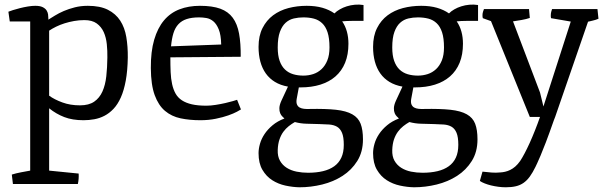

<svg xmlns="http://www.w3.org/2000/svg" viewBox="-20 -503 2605 826"><path d="M191.4 231 318.4 243.7Q319.8 267.1 314.9 288.6H35.6L30.8 248Q49.3 242.2 70.3 238.3Q91.3 234.4 109.9 231V-410.6H22L16.1 -452.6Q22 -455.1 35.6 -459.5Q49.3 -463.9 65.9 -468Q82.5 -472.2 100.1 -475.1Q117.7 -478 131.3 -478Q151.9 -478 163.3 -472.4Q174.8 -466.8 180.2 -458.5Q185.5 -450.2 186.8 -441.2Q188 -432.1 188 -424.8V-418.5Q199.7 -425.8 216.3 -436Q232.9 -446.3 254.4 -455.6Q275.9 -464.8 301.8 -471.4Q327.6 -478 357.9 -478Q410.6 -478 444.3 -460.9Q478 -443.8 497.3 -414.1Q516.6 -384.3 523.4 -343.5Q530.3 -302.7 529.8 -255.4Q528.8 -198.2 521 -156Q513.2 -113.8 499.8 -83.7Q486.3 -53.7 468.3 -34.7Q450.2 -15.6 429.4 -4.9Q408.7 5.9 385.7 10Q362.8 14.2 339.4 14.2Q291.5 14.2 256.6 0.7Q221.7 -12.7 191.4 -37.1ZM191.4 -91.3Q214.4 -74.7 248.3 -62.3Q282.2 -49.8 324.2 -49.8Q362.3 -49.8 385.3 -65.7Q408.2 -81.5 420.7 -109.4Q433.1 -137.2 437.3 -174.8Q441.4 -212.4 441.9 -255.4Q442.4 -284.2 439.5 -313Q436.5 -341.8 426.3 -364.7Q416 -387.7 396.2 -402.1Q376.5 -416.5 342.8 -416.5Q320.3 -416.5 298.6 -412.6Q276.9 -408.7 257.6 -402.6Q238.3 -396.5 221.4 -388.2Q204.6 -379.9 191.4 -371.1Z M628.9 -210Q628.4 -281.2 643.3 -332Q658.2 -382.8 685.5 -415.3Q712.9 -447.8 752.2 -462.9Q791.5 -478 840.3 -478Q893.6 -478 927.7 -465.6Q961.9 -453.1 981.4 -426.5Q1001 -399.9 1008.5 -358.4Q1016.1 -316.9 1015.6 -258.8L712.9 -256.3Q712.9 -221.7 714.1 -192.9Q715.3 -164.1 720.5 -140.9Q725.6 -117.7 735.4 -100.3Q745.1 -83 762.5 -71.5Q779.8 -60.1 805.4 -54.2Q831.1 -48.3 867.7 -48.3Q886.2 -48.3 908 -51.8Q929.7 -55.2 949 -59.6Q968.3 -64 982.2 -68.1Q996.1 -72.3 1000 -73.7L1016.6 -32.2Q1013.2 -29.8 999 -22.2Q984.9 -14.6 962.2 -6.6Q939.5 1.5 908.7 7.8Q877.9 14.2 841.3 14.2Q795.9 14.2 757.1 6.1Q718.3 -2 689.9 -25.9Q661.6 -49.8 645.5 -93.8Q629.4 -137.7 628.9 -210ZM931.6 -311.5Q930.7 -353 921.1 -376.5Q911.6 -399.9 897.7 -411.4Q883.8 -422.9 867.7 -425.5Q851.6 -428.2 836.9 -428.2Q805.2 -428.2 783.4 -421.1Q761.7 -414.1 747.6 -398.9Q733.4 -383.8 726.1 -360.1Q718.8 -336.4 715.8 -303.7Z M1203.6 6.8Q1200.2 3.4 1194.6 -2Q1189 -7.3 1185.3 -16.1Q1181.6 -24.9 1181.9 -37.8Q1182.1 -50.8 1190.4 -69.3L1218.8 -130.4Q1186.5 -136.2 1162.8 -150.6Q1139.2 -165 1123.5 -187Q1107.9 -209 1100.1 -237.8Q1092.3 -266.6 1092.3 -301.3Q1092.3 -348.6 1109.4 -382.3Q1126.5 -416 1155 -437.3Q1183.6 -458.5 1220.9 -468.3Q1258.3 -478 1299.3 -478Q1337.4 -478 1367.2 -469.5Q1397 -460.9 1418.9 -445.3Q1427.7 -454.6 1441.7 -462.6Q1455.6 -470.7 1471.9 -475.8Q1488.3 -481 1506.8 -482.7Q1525.4 -484.4 1543.9 -481.4V-413.1H1493.2Q1481.9 -413.1 1471.9 -412.6Q1461.9 -412.1 1452.1 -411.1Q1465.8 -391.1 1472.4 -366.9Q1479 -342.8 1479 -314.9Q1479 -268.1 1464.6 -232.9Q1450.2 -197.8 1423.3 -174.3Q1396.5 -150.9 1358.4 -138.9Q1320.3 -127 1272.9 -127H1265.6L1256.3 -77.1Q1253.9 -62.5 1257.6 -53.7Q1261.2 -44.9 1269 -40.5Q1276.9 -36.1 1287.8 -34.9Q1298.8 -33.7 1311.5 -34.2Q1380.4 -35.6 1425 -30.8Q1469.7 -25.9 1495.6 -11.2Q1521.5 3.4 1531.5 29.5Q1541.5 55.7 1541.5 96.7Q1541.5 150.4 1517.1 189.5Q1492.7 228.5 1453.6 253.7Q1414.6 278.8 1366 290.8Q1317.4 302.7 1268.6 302.7Q1239.3 302.2 1208 295.4Q1176.8 288.6 1151.1 272.2Q1125.5 255.9 1108.9 227.5Q1092.3 199.2 1092.3 155.8Q1092.3 137.2 1098.4 115.7Q1104.5 94.2 1117.9 74Q1131.3 53.7 1152.6 35.9Q1173.8 18.1 1203.6 6.8ZM1285.2 -177.7Q1307.1 -177.7 1327.4 -184.3Q1347.7 -190.9 1363.3 -205.6Q1378.9 -220.2 1388.2 -243.2Q1397.5 -266.1 1397.5 -298.8Q1397.5 -338.9 1389.2 -364Q1380.9 -389.2 1365.7 -403.3Q1350.6 -417.5 1330.1 -422.9Q1309.6 -428.2 1285.2 -428.2Q1264.2 -428.2 1244.1 -423.6Q1224.1 -418.9 1208.7 -405Q1193.4 -391.1 1184.1 -365.7Q1174.8 -340.3 1174.8 -298.8Q1174.8 -264.2 1183.1 -241Q1191.4 -217.8 1206.1 -203.9Q1220.7 -189.9 1241 -183.8Q1261.2 -177.7 1285.2 -177.7ZM1174.8 142.1Q1173.8 169.9 1184.6 188.7Q1195.3 207.5 1213.6 219Q1231.9 230.5 1255.9 235.4Q1279.8 240.2 1305.2 240.2Q1340.8 240.2 1369.4 233.4Q1397.9 226.6 1418 212.2Q1438 197.8 1448.5 175Q1459 152.3 1459 120.1Q1459 86.4 1451.4 68.4Q1443.8 50.3 1429.9 42.2Q1416 34.2 1396.7 32.7Q1377.4 31.2 1354.5 30.8Q1325.2 29.8 1299.3 29.3Q1273.4 28.8 1248.5 22Q1234.9 29.8 1222.2 39.8Q1209.5 49.8 1199.2 63.7Q1189 77.6 1182.4 96.7Q1175.8 115.7 1174.8 142.1Z M1696.3 6.8Q1692.9 3.4 1687.3 -2Q1681.6 -7.3 1678 -16.1Q1674.3 -24.9 1674.6 -37.8Q1674.8 -50.8 1683.1 -69.3L1711.4 -130.4Q1679.2 -136.2 1655.5 -150.6Q1631.8 -165 1616.2 -187Q1600.6 -209 1592.8 -237.8Q1585 -266.6 1585 -301.3Q1585 -348.6 1602.1 -382.3Q1619.1 -416 1647.7 -437.3Q1676.3 -458.5 1713.6 -468.3Q1751 -478 1792 -478Q1830.1 -478 1859.9 -469.5Q1889.6 -460.9 1911.6 -445.3Q1920.4 -454.6 1934.3 -462.6Q1948.2 -470.7 1964.6 -475.8Q1981 -481 1999.5 -482.7Q2018.1 -484.4 2036.6 -481.4V-413.1H1985.8Q1974.6 -413.1 1964.6 -412.6Q1954.6 -412.1 1944.8 -411.1Q1958.5 -391.1 1965.1 -366.9Q1971.7 -342.8 1971.7 -314.9Q1971.7 -268.1 1957.3 -232.9Q1942.9 -197.8 1916 -174.3Q1889.2 -150.9 1851.1 -138.9Q1813 -127 1765.6 -127H1758.3L1749 -77.1Q1746.6 -62.5 1750.2 -53.7Q1753.9 -44.9 1761.7 -40.5Q1769.5 -36.1 1780.5 -34.9Q1791.5 -33.7 1804.2 -34.2Q1873 -35.6 1917.7 -30.8Q1962.4 -25.9 1988.3 -11.2Q2014.2 3.4 2024.2 29.5Q2034.2 55.7 2034.2 96.7Q2034.2 150.4 2009.8 189.5Q1985.4 228.5 1946.3 253.7Q1907.2 278.8 1858.6 290.8Q1810.1 302.7 1761.2 302.7Q1731.9 302.2 1700.7 295.4Q1669.4 288.6 1643.8 272.2Q1618.2 255.9 1601.6 227.5Q1585 199.2 1585 155.8Q1585 137.2 1591.1 115.7Q1597.2 94.2 1610.6 74Q1624 53.7 1645.3 35.9Q1666.5 18.1 1696.3 6.8ZM1777.8 -177.7Q1799.8 -177.7 1820.1 -184.3Q1840.3 -190.9 1856 -205.6Q1871.6 -220.2 1880.9 -243.2Q1890.1 -266.1 1890.1 -298.8Q1890.1 -338.9 1881.8 -364Q1873.5 -389.2 1858.4 -403.3Q1843.3 -417.5 1822.8 -422.9Q1802.2 -428.2 1777.8 -428.2Q1756.8 -428.2 1736.8 -423.6Q1716.8 -418.9 1701.4 -405Q1686 -391.1 1676.8 -365.7Q1667.5 -340.3 1667.5 -298.8Q1667.5 -264.2 1675.8 -241Q1684.1 -217.8 1698.7 -203.9Q1713.4 -189.9 1733.6 -183.8Q1753.9 -177.7 1777.8 -177.7ZM1667.5 142.1Q1666.5 169.9 1677.2 188.7Q1688 207.5 1706.3 219Q1724.6 230.5 1748.5 235.4Q1772.5 240.2 1797.9 240.2Q1833.5 240.2 1862.1 233.4Q1890.6 226.6 1910.6 212.2Q1930.7 197.8 1941.2 175Q1951.7 152.3 1951.7 120.1Q1951.7 86.4 1944.1 68.4Q1936.5 50.3 1922.6 42.2Q1908.7 34.2 1889.4 32.7Q1870.1 31.2 1847.2 30.8Q1817.9 29.8 1792 29.3Q1766.1 28.8 1741.2 22Q1727.5 29.8 1714.8 39.8Q1702.1 49.8 1691.9 63.7Q1681.6 77.6 1675 96.7Q1668.5 115.7 1667.5 142.1Z M2092.3 -412.1 2057.1 -424.8Q2056.2 -427.2 2055.9 -431.2Q2055.7 -435.1 2055.7 -438.5Q2055.7 -445.3 2058.1 -452.9Q2060.5 -460.4 2062 -463.9H2255.9L2259.3 -425.8Q2243.2 -420.4 2223.6 -417Q2204.1 -413.6 2187 -411.1L2303.2 -105L2317.9 -44.9L2435.5 -410.2L2350.6 -424.8Q2349.6 -427.2 2349.6 -431.2Q2349.6 -435.1 2349.6 -438.5Q2349.6 -445.3 2351.6 -452.9Q2353.5 -460.4 2355 -463.9H2550.3L2554.7 -422.4Q2549.8 -419.9 2543.9 -418.2Q2538.1 -416.5 2531.7 -414.8Q2525.4 -413.1 2519.8 -411.9Q2514.2 -410.6 2509.8 -409.7L2368.7 -1L2362.8 14.2Q2342.3 72.8 2328.4 109.1Q2314.5 145.5 2305.4 166.7Q2296.4 188 2291.5 198.2Q2286.6 208.5 2283.7 214.8Q2271.5 239.7 2259.3 256.6Q2247.1 273.4 2232.4 283.7Q2217.8 293.9 2199.2 298.3Q2180.7 302.7 2155.8 302.7Q2140.1 302.7 2123.8 300.5Q2107.4 298.3 2092.5 294.7Q2077.6 291 2065.2 286.1Q2052.7 281.2 2044.4 275.4L2055.7 235.4Q2077.6 237.8 2095.2 239.3Q2112.8 240.7 2132.3 238.8Q2142.6 238.3 2153.3 235.8Q2164.1 233.4 2175 228Q2186 222.7 2196.8 213.4Q2207.5 204.1 2217.8 189.5Q2226.6 176.3 2237.3 156Q2248 135.7 2259.3 110.8Q2270.5 85.9 2281.7 57.6Q2293 29.3 2303.2 0H2259.3Z"/></svg>

Font: Fjord
Style: One
Weight: 400
Designer: Viktoriya Grabowska
Foundry: Viktoriya Grabowska
Version: Version 1.002